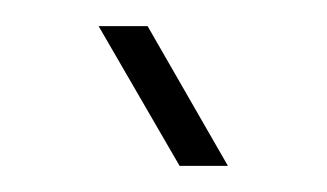

<svg xmlns="http://www.w3.org/2000/svg" viewBox="-20 -767 250 147"><path d="M117.5 -640 55.5 -747H93L154.5 -640Z"/></svg>

Font: Big Shoulders Stencil Display Light
Style: Regular
Weight: 300
Designer: Patric King
Foundry: XO Type Co
Version: Version 1.000